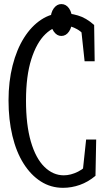

<svg xmlns="http://www.w3.org/2000/svg" viewBox="-20 -897 503 923"><path d="M283.2 5.9Q224.1 5.9 176.3 -24.7Q128.4 -55.2 93.3 -110.8Q58.1 -166.5 39.6 -244.1Q21 -321.8 21 -414.1Q21 -504.9 40.5 -582Q60.1 -659.2 95.5 -715.3Q130.9 -771.5 178.5 -802.7Q226.1 -834 282.7 -834Q314.5 -834 354 -822.8Q393.6 -811.5 432.6 -776.9L435.1 -602.5H386.7L367.7 -779.8L415 -763.2V-691.9Q382.3 -738.8 351.1 -756.3Q319.8 -773.9 292.5 -773.9Q240.7 -773.9 198.2 -732.9Q155.8 -691.9 130.4 -611.8Q105 -531.7 105 -414.1Q105 -296.4 128.4 -216.1Q151.9 -135.7 193.4 -95Q234.9 -54.2 286.6 -54.2Q319.8 -54.2 355.2 -71.8Q390.6 -89.4 423.3 -130.9V-64.9L375 -48.3L394 -226.1H442.4L439 -51.8Q403.3 -22 363.8 -8.1Q324.2 5.9 283.2 5.9ZM274.9 -724.1Q253.4 -724.1 238.3 -745.8Q223.1 -767.6 223.1 -800.8Q223.1 -835.9 238.3 -856.7Q253.4 -877.4 274.9 -877.4Q297.4 -877.4 312 -856.7Q326.7 -835.9 326.7 -800.8Q326.7 -767.6 312 -745.8Q297.4 -724.1 274.9 -724.1Z"/></svg>

Font: Scarab Serif
Style: Regular
Weight: 400
Designer: John Roberts
Foundry: Scarab
Version: 1.0